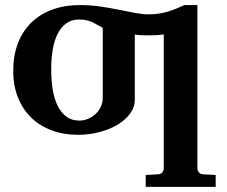

<svg xmlns="http://www.w3.org/2000/svg" viewBox="-20 -520 898 758"><path d="M626.5 -384.3Q616.7 -382.3 601.3 -381.3Q585.9 -380.4 569.6 -380.4Q553.2 -380.4 537.6 -381.1Q522 -381.8 512.2 -383.8V-126.5Q512.2 -96.7 493.4 -71.3Q474.6 -45.9 443.4 -27.3Q412.1 -8.8 371.8 1.7Q331.5 12.2 289.1 12.2Q230 12.2 182.6 -5.9Q135.3 -23.9 101.8 -57.1Q68.4 -90.3 50.3 -136.7Q32.2 -183.1 32.2 -240.2Q32.2 -300.3 50.5 -348.4Q68.8 -396.5 103 -430.2Q137.2 -463.9 186 -481.9Q234.9 -500 295.9 -500Q336.4 -500 375.2 -494.4Q414.1 -488.8 448.7 -481.7Q483.4 -474.6 513.2 -469Q543 -463.4 565.9 -463.4Q588.4 -463.4 607.4 -466.3Q626.5 -469.2 643.3 -474.4Q660.2 -479.5 676 -486.1Q691.9 -492.7 708 -500H759.3V144.5Q759.3 153.8 765.4 160.6Q771.5 167.5 780.3 168L831.5 170.9V217.8H555.2V170.9L605.5 168Q614.7 167.5 620.6 160.6Q626.5 153.8 626.5 144.5ZM182.1 -246.1Q182.1 -205.6 187.7 -168.9Q193.4 -132.3 206.5 -104.5Q219.7 -76.7 241 -60.3Q262.2 -43.9 293 -43.9Q310.1 -43.9 326.7 -50.5Q343.3 -57.1 356.4 -69.1Q369.6 -81.1 377.7 -97.9Q385.7 -114.7 385.7 -134.8V-410.2Q370.1 -418 359.6 -424.3Q349.1 -430.7 339.4 -434.6Q329.6 -438.5 318.8 -440.7Q308.1 -442.9 292 -442.9Q262.2 -442.9 241.2 -427.5Q220.2 -412.1 207 -385.3Q193.8 -358.4 188 -322.8Q182.1 -287.1 182.1 -246.1Z"/></svg>

Font: Charis SIL
Style: Bold
Weight: 700
Foundry: SIL International
Version: Version 4.112